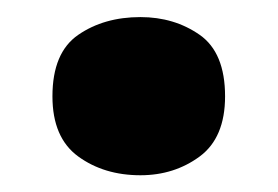

<svg xmlns="http://www.w3.org/2000/svg" viewBox="-20 -195 329 227"><path d="M42 -81.1Q42 -132.8 72.5 -153.8Q103 -174.8 146 -174.8Q186 -174.8 216.1 -153.8Q246.1 -132.8 246.1 -81.1Q246.1 -32.2 216.1 -10Q186 12.2 146 12.2Q103 12.2 72.5 -10Q42 -32.2 42 -81.1Z"/></svg>

Font: Nokora Black
Style: Regular
Weight: 900
Designer: Danh Hong
Version: Version 8.000; ttfautohint (v1.8.3)